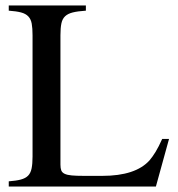

<svg xmlns="http://www.w3.org/2000/svg" viewBox="-20 -682 651 702"><path d="M598 -174 550 0H12V-19Q39 -21 56 -25.5Q73 -30 82.5 -39.5Q92 -49 95.5 -66Q99 -83 99 -109V-553Q99 -579 96 -595.5Q93 -612 83.5 -622Q74 -632 57 -636.5Q40 -641 12 -643V-662H294V-643Q264 -641 246 -636.5Q228 -632 218 -622.5Q208 -613 204.5 -596.5Q201 -580 201 -553V-80Q201 -67 204 -59Q207 -51 216.5 -46.5Q226 -42 243 -40.5Q260 -39 287 -39H354Q476 -39 527 -96Q538 -109 549 -127Q560 -145 573 -174Z"/></svg>

Font: Klingon pIqaD vaHbo'
Style: Regular
Weight: 400
Width: 0
Designer: Mike Neff (qa'vaj)
Foundry: Mike Neff and Michael Everson
Version: Version 2.003